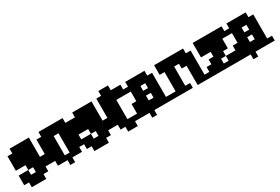

<svg xmlns="http://www.w3.org/2000/svg" viewBox="68 -1598 3869 2657"><g transform="rotate(-30 2002.0 -269.5)"><path d="M0 0V-154H154V-77H231V-154H154V-231H0V-462H77V-539H385V-231H462V-77H385V0H308V77H77V0Z M770 -77V-385H693V-77ZM462 -77V-462H539V-539H924V-462H1001V-77H924V0H770V77H693V0H539V-77Z M1001 0V-154H1155V-77H1232V-154H1155V-231H1001V-462H1078V-539H1386V-231H1463V-77H1386V0H1309V77H1078V0Z M1540 0V-77H1463V-539H1540V-616H1694V-539H1848V-385H1694V-77H1848V0H1771V77H1617V0Z M2156 -308V-385H2079V-308ZM2079 -231V-154H2156V-231ZM1848 0V-231H1925V-385H1848V-462H1925V-539H2233V-462H2310V-77H2387V0H2079V77H2002V0Z M2387 0V-77H2464V-385H2387V-539H2849V-462H2926V-77H3003V0H2772V-308H2695V-385H2618V-77H2695V0Z M3003 0V-154H3080V-231H3157V-308H3003V-539H3465V-385H3388V-231H3311V-154H3234V-77H3311V-154H3465V0Z M3773 -308V-385H3696V-308ZM3696 -231V-154H3773V-231ZM3465 0V-231H3542V-385H3465V-462H3542V-539H3850V-462H3927V-77H4004V0H3696V77H3619V0Z"/></g></svg>

Font: Coral Pixels
Style: Regular
Weight: 400
Designer: Tanukizamurai
Foundry: TanukiFont
Version: Version 1.000; ttfautohint (v1.8.4.7-5d5b)